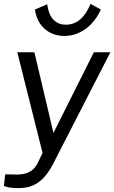

<svg xmlns="http://www.w3.org/2000/svg" viewBox="-40 -799 588 988"><path d="M55 169C126 169 183 142 234 43L528 -530H443L235 -115L137 -530H49L179 -12L154 40C139 68 115 101 41 99L-13 98L-20 157C-20 157 -4 169 55 169ZM299 -672C236 -672 210 -721 203 -777L140 -750C150 -669 209 -614 291 -614C378 -614 445 -674 479 -750L426 -779C402 -723 366 -672 299 -672Z"/></svg>

Font: Cheyenne Sans
Style: Italic
Weight: 400
Italic angle: -8.13011°
Designer: The Public Sans project authors (U.S. Web Design System), Libre Franklin designed by Pablo Impallari and Rodrigo Fuenzal
Foundry: The Cheyenne Sans Project Authors
Version: Version 2.007